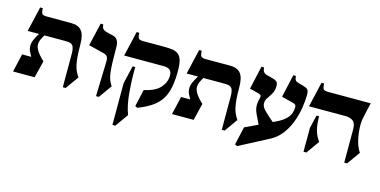

<svg xmlns="http://www.w3.org/2000/svg" viewBox="-78 -1003 3225 1631"><g transform="rotate(15 1535.0 -187.5)"><path d="M175 -278Q175 -252 194.5 -221Q214 -190 257 -150L220 0H30L67 -160H147Q134 -183 124.5 -203Q115 -223 115 -251Q115 -277 128.5 -306Q142 -335 161 -365H61L112 -585H135Q136 -545 146.5 -535Q157 -525 187 -525H401Q464 -525 493.5 -489Q523 -453 523 -370Q523 -307 526.5 -264.5Q530 -222 536.5 -192Q543 -162 554 -139.5Q565 -117 580 -95L498 20H473V-273Q473 -324 458.5 -344.5Q444 -365 399 -365H208Q192 -338 183.5 -318Q175 -298 175 -278Z M824 -430Q824 -345 826 -290Q828 -235 833 -199.5Q838 -164 847.5 -140.5Q857 -117 872 -95L790 20H765L774 -285Q775 -314 766 -328.5Q757 -343 729 -350L597 -383L644 -585H667Q668 -560 678.5 -547Q689 -534 719 -527L769 -515Q824 -503 824 -430Z M1218 -535Q1259 -535 1290 -530.5Q1321 -526 1341.5 -509.5Q1362 -493 1372 -459Q1382 -425 1382 -365Q1382 -286 1370.5 -225.5Q1359 -165 1331.5 -119.5Q1304 -74 1254.5 -39Q1205 -4 1129 25L1109 15L1143 -135Q1242 -156 1284.5 -204.5Q1327 -253 1327 -311Q1327 -341 1311 -358Q1295 -375 1249 -375H907L958 -595H981Q982 -555 992.5 -545Q1003 -535 1033 -535ZM1000 -305H1023V-235Q1023 -207 1025 -164.5Q1027 -122 1031.5 -74Q1036 -26 1045.5 21Q1055 68 1070 105L988 220H963V-146Z M1573 -278Q1573 -252 1592.5 -221Q1612 -190 1655 -150L1618 0H1428L1465 -160H1545Q1532 -183 1522.5 -203Q1513 -223 1513 -251Q1513 -277 1526.5 -306Q1540 -335 1559 -365H1459L1510 -585H1533Q1534 -545 1544.5 -535Q1555 -525 1585 -525H1799Q1862 -525 1891.5 -489Q1921 -453 1921 -370Q1921 -307 1924.5 -264.5Q1928 -222 1934.5 -192Q1941 -162 1952 -139.5Q1963 -117 1978 -95L1896 20H1871V-273Q1871 -324 1856.5 -344.5Q1842 -365 1797 -365H1606Q1590 -338 1581.5 -318Q1573 -298 1573 -278Z M2397 -533 2431 -524Q2464 -515 2479 -504Q2494 -493 2494 -455Q2494 -400 2483.5 -336.5Q2473 -273 2449.5 -210.5Q2426 -148 2387 -97Q2348 -46 2292 -16L2032 120L2012 110L2048 -49L2162 -103Q2140 -147 2122 -186Q2104 -225 2104 -260Q2104 -290 2110.5 -310Q2117 -330 2115.5 -342.5Q2114 -355 2088 -361L2012 -380L2058 -585H2081Q2082 -560 2091.5 -547Q2101 -534 2123 -528L2174 -515Q2198 -509 2211 -498Q2224 -487 2224 -461Q2224 -427 2214 -404.5Q2204 -382 2191.5 -365Q2179 -348 2169 -331Q2159 -314 2159 -291Q2159 -261 2190 -230Q2221 -199 2272 -156L2304 -171Q2359 -197 2391.5 -233.5Q2424 -270 2424 -329Q2424 -340 2417.5 -347.5Q2411 -355 2392 -359L2293 -384L2338 -585H2361Q2362 -560 2370 -549Q2378 -538 2397 -533Z M2998 -325Q2998 -264 3011.5 -201.5Q3025 -139 3055 -95L2973 20H2948V-273Q2948 -326 2923 -345.5Q2898 -365 2853 -365H2535L2586 -585H2609Q2610 -545 2620.5 -535Q2631 -525 2661 -525H3035Q3024 -474 3015.5 -439.5Q3007 -405 3002.5 -379Q2998 -353 2998 -325ZM2590 -189 2617 -305H2640Q2640 -234 2653 -185Q2666 -136 2697 -95L2615 20H2590Z"/></g></svg>

Font: Bona Nova
Style: Bold
Weight: 700
Designer: Mateusz Machalski
Foundry: Capitalics
Version: Version 4.001; ttfautohint (v1.8.3)